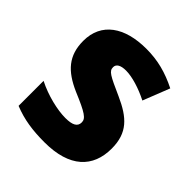

<svg xmlns="http://www.w3.org/2000/svg" viewBox="-161 -672 793 793"><g transform="rotate(45 235.0 -275.5)"><path d="M435 -168C435 -260 389 -302 302 -341C217 -379 201 -387 201 -410C201 -428 218 -438 249 -438C285 -438 337 -422 384 -398L430 -515C368 -546 312 -561 245 -561C118 -561 37 -505 37 -400C37 -314 80 -267 164 -230C252 -193 271 -180 271 -157C271 -133 252 -122 210 -122C164 -122 95 -138 38 -167V-21C95 2 150 10 220 10C367 10 435 -59 435 -168Z"/></g></svg>

Font: Noto Sans Bengali SemiCondensed ExtraBold
Style: Regular
Weight: 800
Width: 4
Designer: Joana Ranito - Universal Thirst; Jelle Bosma - Monotype Design Team
Foundry: Universal Thirst ehf.
Version: Version 3.000